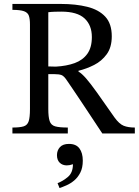

<svg xmlns="http://www.w3.org/2000/svg" viewBox="-20 -677 704 974"><path d="M324 0H43V-30Q81 -30 100 -36Q119 -42 125.5 -62Q132 -82 132 -124V-553Q132 -581 126.5 -597Q121 -613 102 -620Q83 -627 43 -627V-657H289Q364 -657 422.5 -642.5Q481 -628 514 -592.5Q547 -557 547 -493Q547 -437 521.5 -402Q496 -367 457.5 -347.5Q419 -328 378 -318V-314Q395 -304 416.5 -279.5Q438 -255 472 -207.5Q506 -160 561 -81Q585 -48 607.5 -39Q630 -30 664 -30V0H499Q458 -62 430.5 -103.5Q403 -145 384 -173.5Q365 -202 350 -224Q335 -246 320 -268Q305 -291 292.5 -296Q280 -301 253 -301H225V-124Q225 -83 232 -62.5Q239 -42 260 -36Q281 -30 324 -30ZM225 -340 263 -339Q318 -342 359 -357Q400 -372 423 -404Q446 -436 446 -489Q446 -549 409 -583.5Q372 -618 291 -618Q275 -618 258 -617.5Q241 -617 225 -615ZM282 277 272 252Q299 242 324.5 220.5Q350 199 350 156Q334 162 319 162Q297 162 283 148.5Q269 135 269 110Q269 86 284 69.5Q299 53 330 53Q366 53 383 76Q400 99 400 138Q400 174 387.5 198.5Q375 223 356.5 238.5Q338 254 317.5 263Q297 272 282 277Z"/></svg>

Font: STIX Two Text
Style: Regular
Weight: 400
Designer: Ross Mills, John Hudson & Paul Hanslow, Tiro Typeworks Ltd; with prior portions MicroPress Inc., and Coen Hoffman.
Foundry: Tiro Typeworks Ltd
Version: Version 2.13 b171